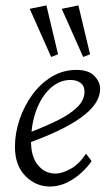

<svg xmlns="http://www.w3.org/2000/svg" viewBox="-20 -681 405 709"><path d="M164.1 7.8Q112.3 7.8 73.7 -31.2Q35.2 -70.3 35.2 -138.7Q35.2 -189.5 52.2 -239.7Q69.3 -290 99.6 -331.5Q129.9 -373 171.4 -397.9Q212.9 -422.9 262.7 -422.9Q306.6 -422.9 328.1 -400.9Q349.6 -378.9 349.6 -353.5Q349.6 -324.2 331.5 -297.9Q313.5 -271.5 278.8 -246.6Q244.1 -221.7 194.8 -198.2Q145.5 -174.8 83 -152.3V-189.5Q147.5 -213.9 194.3 -237.3Q241.2 -260.7 266.6 -286.6Q292 -312.5 292 -341.8Q292 -364.3 277.3 -375Q262.7 -385.7 240.2 -385.7Q200.2 -385.7 167 -356Q133.8 -326.2 114.3 -274.4Q94.7 -222.7 94.7 -156.2Q94.7 -102.5 120.1 -71.3Q145.5 -40 185.5 -40Q208 -40 239.3 -56.6Q270.5 -73.2 297.9 -113.3L318.4 -85.9Q288.1 -43.9 247.6 -18.1Q207 7.8 164.1 7.8ZM287.1 -470.7 208 -648.4 269.5 -661.1 312.5 -480.5ZM168.9 -470.7 89.8 -648.4 151.4 -661.1 194.3 -480.5Z"/></svg>

Font: Crimson Pro ExtraLight
Style: Italic
Weight: 250
Italic angle: -12°
Designer: Jacques Le Bailly
Foundry: Baron von Fonthausen
Version: Version 1.003